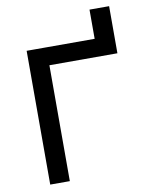

<svg xmlns="http://www.w3.org/2000/svg" viewBox="-92 -913 770 980"><g transform="rotate(-10 293.0 -422.5)"><path d="M87.9 0V-693.4H189.5V0ZM87.9 -600.6V-693.4H542V-600.6ZM440.4 -620.1V-844.7H542V-620.1Z"/></g></svg>

Font: Cascadia Code
Style: Regular
Weight: 400
Monospace: yes
Designer: Aaron Bell
Foundry: Saja Typeworks
Version: Version 2106.017